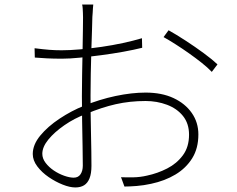

<svg xmlns="http://www.w3.org/2000/svg" viewBox="-20 -808 1040 844"><path d="M390 -788Q389 -780 388.5 -771.5Q388 -763 387.5 -753.5Q387 -744 386 -733Q386 -717 384.5 -677.5Q383 -638 381.5 -586.5Q380 -535 379 -483Q378 -431 378 -388Q378 -351 378.5 -307.5Q379 -264 380 -221Q381 -178 381.5 -141Q382 -104 382 -79Q382 -45 373.5 -24Q365 -3 349.5 6.5Q334 16 311 16Q287 16 255.5 3.5Q224 -9 194 -29.5Q164 -50 144 -76.5Q124 -103 124 -131Q124 -172 157 -212Q190 -252 242 -286.5Q294 -321 349 -343Q417 -371 488 -386Q559 -401 620 -401Q691 -401 742.5 -377Q794 -353 823 -311.5Q852 -270 852 -217Q852 -156 825 -112.5Q798 -69 751.5 -41Q705 -13 644 0Q612 7 581 9.5Q550 12 527 12L512 -29Q536 -28 566 -28.5Q596 -29 626 -36Q673 -46 715 -67.5Q757 -89 784 -125.5Q811 -162 811 -216Q811 -265 784.5 -298Q758 -331 714 -347.5Q670 -364 620 -364Q551 -364 489 -350Q427 -336 358 -307Q307 -288 263 -257.5Q219 -227 192.5 -194.5Q166 -162 166 -132Q166 -111 180.5 -92Q195 -73 216.5 -58.5Q238 -44 262 -35.5Q286 -27 304 -27Q324 -27 334 -42Q344 -57 344 -80Q344 -112 343 -164Q342 -216 341 -275Q340 -334 340 -385Q340 -429 341 -482.5Q342 -536 343 -588Q344 -640 344.5 -679Q345 -718 345 -731Q345 -741 344.5 -751Q344 -761 343.5 -771Q343 -781 341 -788ZM721 -675Q755 -656 796.5 -629Q838 -602 876 -574Q914 -546 936 -525L911 -492Q893 -511 866.5 -532Q840 -553 811 -573.5Q782 -594 753 -612.5Q724 -631 699 -645ZM132 -596Q171 -591 197 -589Q223 -587 251 -587Q287 -587 332.5 -591Q378 -595 426.5 -602Q475 -609 521 -619Q567 -629 604 -640L605 -598Q569 -589 522 -580.5Q475 -572 425.5 -565.5Q376 -559 331 -554.5Q286 -550 252 -550Q215 -550 186.5 -551.5Q158 -553 133 -555Z"/></svg>

Font: Noto Sans JP ExtraLight
Style: Regular
Weight: 250
Designer: Ryoko NISHIZUKA  (kana, bopomofo & ideographs); Paul D. Hunt (Latin, Greek & Cyrillic); Sandoll Communications , Soo-you
Foundry: Adobe
Version: Version 2.004-H2;hotconv 1.0.118;makeotfexe 2.5.65603